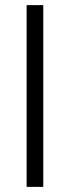

<svg xmlns="http://www.w3.org/2000/svg" viewBox="-20 -730 272 750"><path d="M84 0H149V-710H84Z"/></svg>

Font: Uncut Sans Book
Style: Regular
Weight: 350
Designer: Kasper Nordkvist
Foundry: UNCUT.wtf
Version: Version 1.304;Glyphs 3.2 (3246)